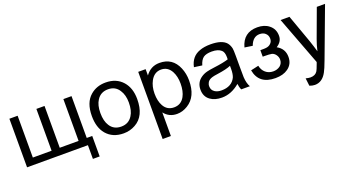

<svg xmlns="http://www.w3.org/2000/svg" viewBox="-49 -1149 3628 1972"><g transform="rotate(-20 1765.0 -163.5)"><path d="M71 -531H161V-74H366V-531H455V-74H661V-531H750V-74H810V150H736V0H71Z M876 -266Q876 -414 958 -484Q1026 -543 1125 -543Q1242 -543 1310 -466Q1374 -393 1374 -273Q1374 -87 1253 -21Q1194 12 1125 12Q1005 12 937 -68Q876 -141 876 -266ZM969 -266Q969 -178 1003 -126Q1043 -62 1125 -62Q1206 -62 1247 -128Q1281 -180 1281 -269Q1281 -351 1245 -405Q1205 -469 1125 -469Q1044 -469 1003 -404Q969 -352 969 -266Z M1479 203V-531H1560V-462Q1618 -543 1714 -543Q1857 -543 1913 -409Q1940 -344 1940 -270Q1940 -93 1825 -23Q1769 12 1708 12Q1621 12 1569 -55V203ZM1560 -263Q1560 -182 1590 -128Q1627 -62 1702 -62Q1779 -62 1817 -131Q1847 -186 1847 -270Q1847 -348 1817 -404Q1779 -473 1706 -473Q1632 -473 1592 -400Q1560 -341 1560 -263Z M2394 -66Q2302 12 2199 12Q2121 12 2072 -24Q2017 -64 2017 -140Q2017 -220 2081 -263Q2110 -283 2146 -292Q2159 -296 2179 -299Q2199 -302 2226 -306Q2282 -313 2321.5 -321Q2361 -329 2386 -337Q2387 -346 2387 -352Q2387 -358 2387 -361Q2387 -416 2362 -438Q2328 -469 2259 -469Q2198 -469 2167 -447Q2136 -424 2120 -368L2033 -380Q2056 -490 2152 -524Q2202 -543 2272 -543Q2398 -543 2445 -487Q2465 -461 2473 -426Q2477 -409 2477 -342V-223Q2477 -112 2478 -109Q2482 -42 2506 0H2412Q2398 -28 2394 -66ZM2386 -267Q2361 -256 2325 -247.5Q2289 -239 2240 -232Q2195 -226 2177 -220Q2140 -209 2125 -185Q2113 -165 2113 -142Q2113 -100 2147 -78Q2175 -59 2220 -59Q2331 -59 2372 -143Q2386 -177 2386 -233Z M2734 -240V-311Q2760 -311 2776 -311.5Q2792 -312 2797 -313Q2831 -317 2851 -339Q2870 -358 2870 -389Q2870 -425 2844 -448Q2821 -469 2782 -469Q2708 -469 2676 -380L2590 -393Q2630 -543 2783 -543Q2861 -543 2910 -503Q2965 -460 2965 -385Q2965 -321 2902 -282Q2982 -238 2982 -148Q2982 -69 2921 -26Q2868 12 2784 12Q2603 12 2574 -149L2659 -168Q2669 -119 2703 -90Q2737 -61 2786 -61Q2828 -61 2860 -84Q2892 -110 2892 -152Q2892 -179 2875 -203.5Q2858 -228 2832 -235Q2807 -240 2755 -240Z M3072 120Q3104 128 3123 128Q3177 128 3200 90Q3205 83 3211.5 66Q3218 49 3228 23Q3228 23 3230 18L3236 1L3035 -531H3132L3242 -224Q3265 -156 3281 -100Q3295 -163 3317 -222L3431 -531H3521L3319 9Q3286 98 3268 129Q3221 216 3140 216Q3113 216 3082 204Z"/></g></svg>

Font: MongolianScript
Style: Regular
Weight: 400
Designer: Bolorsoft LLC, NUM
Foundry: Bolorsoft LLC
Version: Version 3.2